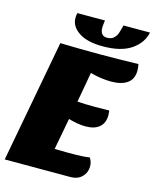

<svg xmlns="http://www.w3.org/2000/svg" viewBox="-126 -917 806 1000"><g transform="rotate(15 277.0 -417.0)"><path d="M545 -626Q545 -580 514 -557.5Q483 -535 426 -535Q375 -535 314 -551L285 -389Q324 -386 381 -386Q433 -386 457 -387Q459 -369 459 -362Q459 -320 433 -297.5Q407 -275 358 -275Q319 -275 266 -290L234 -120Q256 -119 308 -119Q398 -119 422 -125Q436 -105 436 -79Q436 -47 413.5 -23.5Q391 0 349 0H-3L120 -660Q228 -657 331 -657Q434 -657 541 -660Q545 -644 545 -626ZM310 -796Q310 -750 347 -750Q370 -750 383 -762Q396 -774 401.5 -790Q407 -806 414 -834H557Q544 -775 489.5 -738Q435 -701 337 -701Q253 -701 207.5 -731.5Q162 -762 162 -807Q162 -819 165 -834H314Q310 -806 310 -796Z"/></g></svg>

Font: Sansita ExtraBold Italic
Style: Regular
Weight: 800
Italic angle: -11°
Designer: Pablo Cosgaya
Foundry: Omnibus-Type
Version: Version 1.006